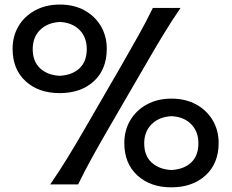

<svg xmlns="http://www.w3.org/2000/svg" viewBox="-20 -801 1008 834"><path d="M239.3 -396.5Q147.9 -396.5 91.3 -448.2Q34.7 -500 34.7 -588.9Q34.7 -644 60.5 -687.5Q86.4 -731 132.8 -756.1Q179.2 -781.2 240.2 -781.2Q301.3 -781.2 346.9 -756.1Q392.6 -731 418.2 -687.5Q443.8 -644 443.8 -588.9Q443.8 -500 387.7 -448.2Q331.5 -396.5 239.3 -396.5ZM198.2 0Q238.8 -59.1 273.7 -116.2Q308.6 -173.3 351.1 -246.6L505.4 -513.2Q548.8 -588.9 581.5 -647.2Q614.3 -705.6 644 -766.6H764.2Q722.7 -705.6 687.3 -647.2Q651.9 -588.9 608.4 -513.2L453.6 -246.6Q411.1 -173.3 379.6 -116.2Q348.1 -59.1 319.3 0ZM239.3 -471.7Q293.9 -474.6 325.4 -504.4Q356.9 -534.2 356.9 -587.9Q356.9 -638.7 325.7 -670.7Q294.4 -702.6 240.2 -705.6Q186 -702.6 154.1 -670.9Q122.1 -639.2 122.1 -587.9Q122.1 -534.2 154.1 -504.4Q186 -474.6 239.3 -471.7ZM724.1 12.7Q632.8 12.7 576.4 -39.3Q520 -91.3 520 -179.7Q520 -234.9 545.7 -278.3Q571.3 -321.8 617.7 -347.2Q664.1 -372.6 725.1 -372.6Q786.1 -372.6 832.3 -347.2Q878.4 -321.8 904.1 -278.3Q929.7 -234.9 929.7 -179.7Q929.7 -91.3 873 -39.3Q816.4 12.7 724.1 12.7ZM724.1 -62.5Q778.8 -65.4 810.3 -95Q841.8 -124.5 841.8 -178.7Q841.8 -229.5 810.5 -261.5Q779.3 -293.5 725.1 -296.4Q670.9 -293.5 638.7 -261.5Q606.4 -229.5 606.4 -178.7Q606.4 -124.5 638.7 -95Q670.9 -65.4 724.1 -62.5Z"/></svg>

Font: Pinar DS4-Medium
Style: Regular
Weight: 500
Designer: Amin Abedi
Version: Version 2.000